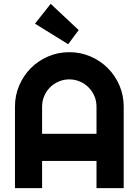

<svg xmlns="http://www.w3.org/2000/svg" viewBox="-20 -969 714 989"><path d="M477.1 -279.8V-419.9Q477.1 -448.7 466.1 -474.4Q455.1 -500 436 -519Q417 -538.1 391.4 -549.1Q365.7 -560.1 336.9 -560.1Q308.1 -560.1 282.5 -549.1Q256.8 -538.1 237.8 -519Q218.8 -500 207.8 -474.4Q196.8 -448.7 196.8 -419.9V-279.8ZM617.2 0H477.1V-140.1H196.8V0H57.1V-419.9Q57.1 -478 79.1 -529.1Q101.1 -580.1 138.9 -618.2Q176.8 -656.2 227.8 -678.2Q278.8 -700.2 336.9 -700.2Q395 -700.2 446 -678.2Q497.1 -656.2 535.2 -618.2Q573.2 -580.1 595.2 -529.1Q617.2 -478 617.2 -419.9ZM331.1 -741.2 160.2 -847.2 241.2 -949.2 385.3 -814Z"/></svg>

Font: Righteous
Style: Regular
Weight: 400
Version: Version 1.000